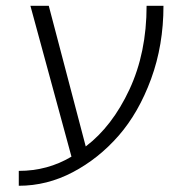

<svg xmlns="http://www.w3.org/2000/svg" viewBox="-20 -542 610 644"><path d="M267.6 -50.8Q356.4 -118.2 414.1 -241.7Q471.7 -365.2 471.7 -522.5H528.3Q528.3 -390.6 486.8 -277.3Q445.3 -164.1 377.9 -86.9Q310.5 -9.8 224.1 35.6Q137.7 81.1 43 81.1V31.2Q139.6 31.2 219.7 -16.6L82 -522.5H143.6Z"/></svg>

Font: Gen Shin Gothic Light
Style: Regular
Weight: 200
Designer: [Source Han Sans]
Ryoko NISHIZUKA  (kana & ideographs); Paul D. Hunt (Latin, Greek & Cyrillic); Wenlong ZHANG  (bopomofo
Version: Version 1.002.20150607